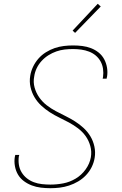

<svg xmlns="http://www.w3.org/2000/svg" viewBox="-20 -982 640 1010"><path d="M245 8Q220 8 195 5Q170 2 147.5 -6.5Q125 -15 106 -29Q87 -43 75 -63Q63 -83 58.5 -108Q54 -133 58 -157Q59 -160 59.5 -162.5Q60 -165 60 -167H81Q81 -165 80.5 -163Q80 -161 79 -159Q76 -136 79.5 -114.5Q83 -93 94 -75Q105 -57 121.5 -44Q138 -31 158 -23.5Q178 -16 200.5 -13.5Q223 -11 245 -11Q279 -11 313 -17.5Q347 -24 378 -42.5Q409 -61 430.5 -91Q452 -121 458 -155Q463 -185 455 -214Q447 -243 430.5 -266Q414 -289 391 -306.5Q368 -324 343 -337.5Q318 -351 292 -363.5Q266 -376 242 -391.5Q218 -407 197 -426.5Q176 -446 161.5 -470.5Q147 -495 140.5 -524Q134 -553 139 -583Q143 -608 154 -631Q165 -654 182 -673.5Q199 -693 221.5 -707Q244 -721 267.5 -729Q291 -737 315.5 -740Q340 -743 364 -743Q389 -743 413 -740Q437 -737 459 -728.5Q481 -720 499 -705.5Q517 -691 528 -670.5Q539 -650 543 -626Q547 -602 543 -578Q542 -575 541.5 -573Q541 -571 541 -568H520Q521 -570 521 -572.5Q521 -575 522 -577Q525 -598 522 -619.5Q519 -641 509 -659Q499 -677 483.5 -690Q468 -703 448.5 -710.5Q429 -718 407.5 -721Q386 -724 364 -724Q342 -724 320 -721.5Q298 -719 276.5 -711.5Q255 -704 235 -691.5Q215 -679 199 -661.5Q183 -644 173 -623Q163 -602 160 -580Q154 -550 162 -521.5Q170 -493 186.5 -469.5Q203 -446 225.5 -428.5Q248 -411 273.5 -397.5Q299 -384 324.5 -371.5Q350 -359 374.5 -343.5Q399 -328 420 -308.5Q441 -289 455.5 -265Q470 -241 476.5 -211.5Q483 -182 478 -152Q474 -127 462.5 -103.5Q451 -80 432.5 -60.5Q414 -41 391 -27.5Q368 -14 343.5 -6Q319 2 294.5 5Q270 8 245 8ZM375 -809 362 -821 494 -962 510 -948Z"/></svg>

Font: Iosevka Curly Thin Extended
Style: Italic
Weight: 100
Width: 7
Italic angle: -9°
Monospace: yes
Designer: Belleve Invis
Foundry: Belleve Invis
Version: Version 11.1.0; ttfautohint (v1.8.3)